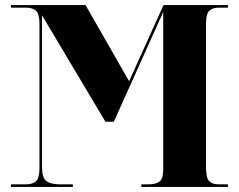

<svg xmlns="http://www.w3.org/2000/svg" viewBox="-20 -734 937 754"><path d="M23 0V-10H81Q108 -10 121.5 -22.5Q135 -35 135 -73V-640Q135 -680 121 -692Q107 -704 83 -704H23V-714H316L487 -415L622 -714H875V-704H840Q815 -704 802 -692Q789 -680 789 -638V-78Q789 -35 801.5 -22.5Q814 -10 839 -10H875V0H535V-10H561Q592 -10 606.5 -21Q621 -32 621 -69V-687L427 -256H394L145 -674V-78Q145 -37 161.5 -23.5Q178 -10 219 -10H266V0Z"/></svg>

Font: Noto Serif Display SemiCondensed ExtraBold
Style: Regular
Weight: 800
Width: 4
Designer: Monotype Design Team
Foundry: Monotype Imaging Inc.
Version: Version 2.009